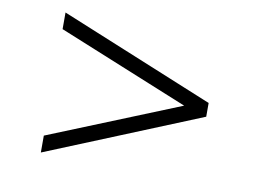

<svg xmlns="http://www.w3.org/2000/svg" viewBox="-62 -651 957 705"><g transform="rotate(10 416.5 -298.0)"><path d="M704.1 -272 128.9 -37.1V-100.1L617.2 -297.9L128.9 -497.1V-559.1L704.1 -323.2Z"/></g></svg>

Font: Abyssinica SIL
Style: Regular
Weight: 400
Designer: Victor Gaultney and Lorna Evans
Foundry: SIL International
Version: Version 2.100